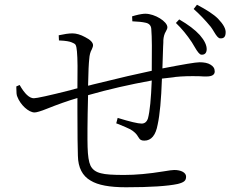

<svg xmlns="http://www.w3.org/2000/svg" viewBox="-20 -788 992 811"><path d="M512 3C616 3 689 -2 731 -11C758 -18 766 -25 766 -42C766 -59 745 -70 716 -70C709 -70 693 -68 670 -64C609 -54 554 -49 504 -49C457 -49 425 -51 407 -56C385 -61 370 -72 362 -89C355 -104 351 -130 350 -167C349 -198 349 -271 352 -386C439 -411 528 -431 621 -448C618 -371 613 -318 605 -288C600 -273 591 -266 578 -266C563 -266 529 -274 477 -290L471 -267C474 -266 477 -265 482 -263C504 -254 520 -247 530 -242C546 -233 557 -222 563 -211C567 -204 571 -199 575 -197C578 -195 583 -194 590 -194C619 -194 638 -217 646 -262C655 -303 661 -367 664 -456C674 -457 689 -459 708 -461C714 -462 718 -462 721 -463C750 -466 783 -467 822 -466C835 -465 845 -465 852 -465C875 -465 887 -472 887 -486C887 -499 881 -508 869 -515C858 -522 842 -525 823 -525C806 -525 754 -516 666 -499C667 -522 668 -552 669 -591C670 -604 670 -613 670 -619C671 -632 674 -645 681 -656C685 -663 687 -668 687 -673C687 -697 634 -730 594 -730C585 -730 571 -728 552 -723C546 -721 541 -720 538 -719L539 -698C564 -697 582 -695 595 -692C610 -689 618 -680 619 -666C622 -631 622 -572 621 -489C568 -478 485 -459 372 -431C363 -428 356 -427 352 -426C353 -485 355 -522 357 -539C358 -554 361 -568 368 -580C371 -587 373 -592 373 -597C373 -608 362 -620 340 -631C320 -642 302 -647 286 -647C270 -647 251 -644 228 -639L229 -617C230 -617 231 -617 232 -617C257 -616 274 -613 283 -609C291 -606 296 -603 299 -599C302 -594 304 -584 305 -571C308 -541 308 -489 307 -415C301 -414 291 -411 277 -407C186 -384 135 -373 123 -373C104 -373 84 -392 63 -429L49 -423C49 -422 49 -419 49 -416C49 -398 50 -386 53 -380C66 -345 101 -313 126 -313C134 -313 152 -318 179 -329C224 -347 266 -362 307 -374C307 -361 307 -343 307 -318C307 -221 308 -159 309 -130C310 -80 328 -45 363 -25C394 -6 443 3 512 3ZM853 -578C854 -596 844 -617 824 -640C804 -662 775 -684 737 -706L723 -691C748 -667 770 -640 790 -610C793 -605 797 -599 802 -590C814 -569 823 -558 830 -557C844 -556 852 -563 853 -578ZM933 -648C935 -665 924 -685 901 -709C882 -728 852 -747 812 -768L798 -750C822 -729 846 -704 870 -675C874 -670 879 -662 885 -652C895 -635 903 -626 910 -626C925 -625 932 -632 933 -648Z"/></svg>

Font: AllPunType Light
Style: Regular
Weight: 300
Version: 1.0